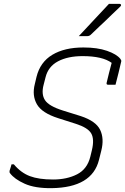

<svg xmlns="http://www.w3.org/2000/svg" viewBox="-20 -963 651 999"><path d="M414 -716Q487 -716 537 -698.5Q587 -681 606 -657Q612 -649 611 -644Q604 -613 596.5 -583Q589 -553 581 -522H543Q532 -522 535 -533Q541 -559 547.5 -584.5Q554 -610 561 -636Q513 -671 410 -671Q333 -671 282 -644Q231 -617 217 -561L207 -522Q194 -473 214 -442Q234 -411 307 -388L400 -359Q479 -333 501 -287.5Q523 -242 507 -179L495 -131Q459 13 249 16Q162 17 108.5 -7Q55 -31 32 -62Q28 -67 30 -75Q34 -87 36 -94Q38 -101 40 -108H52Q89 -64 135.5 -46.5Q182 -29 256 -29Q328 -29 381 -56Q434 -83 450 -148L458 -181Q472 -239 454.5 -269Q437 -299 374 -319L283 -348Q198 -375 172 -420.5Q146 -466 161 -525L170 -563Q189 -640 252.5 -678Q316 -716 414 -716ZM547 -943H602Q608 -943 609.5 -938Q611 -933 605 -928Q581 -906 564.5 -889.5Q548 -873 532.5 -858.5Q517 -844 498.5 -826.5Q480 -809 453 -783Q445 -775 434 -775H390Q431 -819 467.5 -858Q504 -897 547 -943Z"/></svg>

Font: Recursive Sn Lnr St Lt
Style: Italic
Weight: 300
Italic angle: -15°
Version: Version 1.079;hotconv 1.0.112;makeotfexe 2.5.65598; ttfautoh